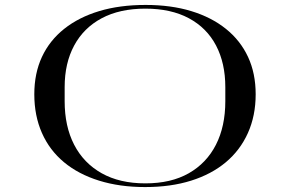

<svg xmlns="http://www.w3.org/2000/svg" viewBox="-20 -743 1175 778"><path d="M568 15Q465 15 381.5 -11Q298 -37 239.5 -85.5Q181 -134 150 -204Q119 -274 119 -361Q119 -446 150 -512.5Q181 -579 240 -626Q299 -673 382 -698Q465 -723 570 -723Q673 -723 755 -698Q837 -673 895.5 -626Q954 -579 985 -512.5Q1016 -446 1016 -361Q1016 -274 984.5 -204Q953 -134 895 -85.5Q837 -37 754.5 -11Q672 15 568 15ZM569 0Q673 0 745 -41Q817 -82 855 -156.5Q893 -231 893 -333V-390Q893 -487 855.5 -558.5Q818 -630 745.5 -669Q673 -708 569 -708Q465 -708 392 -669Q319 -630 280.5 -558.5Q242 -487 242 -390V-333Q242 -231 280.5 -156.5Q319 -82 392 -41Q465 0 569 0Z"/></svg>

Font: Kalnia Expanded Light
Style: Regular
Weight: 300
Width: 7
Designer: Frida Medrano
Foundry: Frida Medrano
Version: Version 1.105